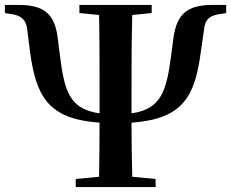

<svg xmlns="http://www.w3.org/2000/svg" viewBox="-26 -761 940 781"><path d="M297 -708 377 -700C379 -596 379 -489 379 -387V-340V-300C257 -317 236 -390 218 -534L209 -605C197 -703 155 -741 49 -741H-6V-708L11 -705C59 -700 79 -683 85 -641L96 -551C121 -371 167 -277 379 -262C379 -187 378 -115 377 -42L282 -33V0H607V-33L512 -42C510 -116 509 -188 509 -262C721 -277 767 -371 791 -551L804 -641C808 -683 828 -700 877 -705L894 -708V-741H840C734 -741 692 -703 679 -603L670 -534C651 -391 630 -317 509 -300V-340V-387C509 -490 509 -598 512 -700L591 -708V-741H297Z"/></svg>

Font: Source Han Serif CN
Style: Bold
Weight: 700
Designer: Ryoko NISHIZUKA 西塚涼子 (kana & ideographs); Frank Grießhammer (Latin, Greek & Cyrillic); Wenlong ZHANG 张文龙 (bopomofo); San
Foundry: Adobe
Version: Version 2.003;hotconv 1.1.1;makeotfexe 2.6.0